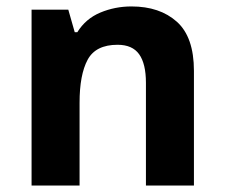

<svg xmlns="http://www.w3.org/2000/svg" viewBox="-20 -576 697 596"><path d="M388 -556Q476 -556 529 -508.5Q582 -461 582 -356V0H433V-319Q433 -378 412 -407.5Q391 -437 345 -437Q277 -437 252 -390.5Q227 -344 227 -257V0H78V-546H192L212 -476H220Q246 -518 291.5 -537Q337 -556 388 -556Z"/></svg>

Font: Noto Sans Gunjala Gondi
Style: Regular
Weight: 400
Designer: Ek Type
Foundry: Ek Type
Version: Version 1.004